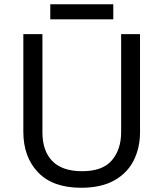

<svg xmlns="http://www.w3.org/2000/svg" viewBox="-20 -875 771 905"><path d="M640 -714V-252Q640 -178 610 -118.5Q580 -59 518.5 -24.5Q457 10 362 10Q229 10 159.5 -62.5Q90 -135 90 -254V-714H180V-251Q180 -164 226.5 -116Q273 -68 367 -68Q464 -68 507.5 -119.5Q551 -171 551 -252V-714ZM514 -855V-784H217V-855Z"/></svg>

Font: Noto IKEA Simplified Chinese
Style: Regular
Weight: 400
Designer: Monotype Design Team
Foundry: Monotype Imaging Inc.
Version: Version 1.100